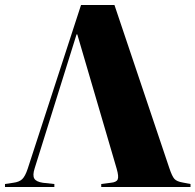

<svg xmlns="http://www.w3.org/2000/svg" viewBox="-28 -750 784 770"><path d="M-8 0V-12L25 -17Q49 -20 61 -31.5Q73 -43 83 -73L297 -730H431L651 -76Q662 -43 671.5 -32.5Q681 -22 705 -18L736 -12V0H378V-12L416 -17Q439 -19 444 -30.5Q449 -42 440 -73L282 -612H279L111 -75Q102 -47 109.5 -34Q117 -21 144 -17L190 -12V0Z"/></svg>

Font: Literata 72pt ExtraBold
Style: Regular
Weight: 800
Designer: Latin by Veronika Burian and Jose Scaglione. Greek by Irene Vlachou. Cyrillic by Vera Evstafieva.
Foundry: TypeTogether
Version: Version 3.002